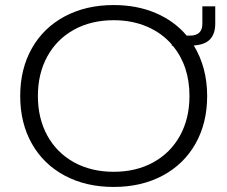

<svg xmlns="http://www.w3.org/2000/svg" viewBox="-20 -730 900 760"><path d="M60 -350Q60 -457 106 -538.5Q152 -620 236 -665Q320 -710 430 -710Q522 -710 596 -678.5Q670 -647 719 -589H732Q781 -589 781 -636V-705H832V-636Q832 -597 812 -575Q792 -553 747 -550Q800 -463 800 -350Q800 -243 754 -161.5Q708 -80 624 -35Q540 10 430 10Q320 10 236 -35Q152 -80 106 -161.5Q60 -243 60 -350ZM730 -350Q730 -469 664 -549H660V-554Q620 -600 561 -625Q502 -650 430 -650Q341 -650 273 -612.5Q205 -575 167.5 -507Q130 -439 130 -350Q130 -261 167.5 -193Q205 -125 273 -87.5Q341 -50 430 -50Q519 -50 587 -87.5Q655 -125 692.5 -193Q730 -261 730 -350Z"/></svg>

Font: Goli Light
Style: Regular
Weight: 300
Designer: jaikishan Patel
Foundry: MagicType
Version: Version 1.000